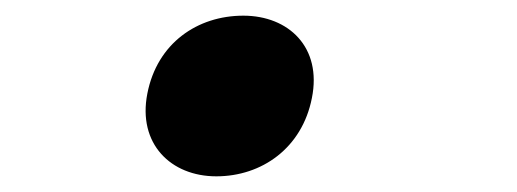

<svg xmlns="http://www.w3.org/2000/svg" viewBox="-20 -206 660 245"><path d="M256 19C314 19 365.5 -17 378 -81C391 -145.5 348.5 -186 290.5 -186C232 -186 180.5 -151 168 -86.5C155.5 -22.5 198 19 256 19Z"/></svg>

Font: Monaspace Krypton SemiBold
Style: Italic
Weight: 600
Italic angle: -11°
Designer: Riley Cran & the Lettermatic Team
Foundry: Lettermatic
Version: Version 1.101 (Monaspace Krypton)